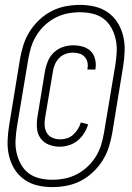

<svg xmlns="http://www.w3.org/2000/svg" viewBox="-20 -732 540 784"><path d="M193 32Q162 32 132.5 25Q103 18 79 1Q55 -16 39.5 -41Q24 -66 17 -95Q10 -124 11 -155.5Q12 -187 17 -218L62 -493Q67 -521 76 -549.5Q85 -578 101.5 -604Q118 -630 141 -651.5Q164 -673 191.5 -687Q219 -701 248.5 -706.5Q278 -712 307 -712Q338 -712 367.5 -705Q397 -698 421 -681Q445 -664 460.5 -639Q476 -614 483 -585Q490 -556 489 -524.5Q488 -493 483 -462L438 -187Q433 -159 424 -130.5Q415 -102 398.5 -76Q382 -50 359 -28.5Q336 -7 308.5 7Q281 21 251.5 26.5Q222 32 193 32ZM193 2Q219 2 244.5 -3Q270 -8 294 -20.5Q318 -33 338 -52Q358 -71 372 -94Q386 -117 393.5 -142Q401 -167 405 -192L451 -467Q455 -493 456.5 -519.5Q458 -546 452.5 -571Q447 -596 435 -618Q423 -640 403.5 -655Q384 -670 358.5 -676Q333 -682 307 -682Q281 -682 255.5 -677Q230 -672 206 -659.5Q182 -647 162 -628Q142 -609 128 -586Q114 -563 106.5 -538Q99 -513 95 -488L49 -213Q45 -187 43.5 -160.5Q42 -134 47.5 -109Q53 -84 65 -62Q77 -40 96.5 -25Q116 -10 141.5 -4Q167 2 193 2ZM224 -133Q200 -133 179 -141.5Q158 -150 145.5 -167.5Q133 -185 131 -208Q129 -231 133 -255L164 -444Q168 -465 176.5 -484.5Q185 -504 201.5 -519Q218 -534 238.5 -540.5Q259 -547 279 -547Q299 -547 318 -541.5Q337 -536 350 -523.5Q363 -511 368 -491.5Q373 -472 370 -452L369 -448H337V-451Q340 -465 337 -478Q334 -491 325 -500.5Q316 -510 303 -513.5Q290 -517 277 -517Q262 -517 247 -511.5Q232 -506 221 -494.5Q210 -483 204 -468.5Q198 -454 196 -440L164 -250Q161 -233 162.5 -217Q164 -201 172 -188Q180 -175 195 -169Q210 -163 226 -163Q240 -163 254 -167.5Q268 -172 279 -182Q290 -192 298 -205Q306 -218 310 -232L340 -224Q334 -205 323 -187.5Q312 -170 296.5 -157.5Q281 -145 261.5 -139Q242 -133 224 -133Z"/></svg>

Font: Iosevka Term Curly Extralight
Style: Italic
Weight: 200
Italic angle: -9°
Designer: Belleve Invis
Foundry: Belleve Invis
Version: Version 32.3.0